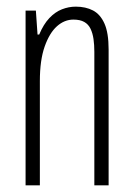

<svg xmlns="http://www.w3.org/2000/svg" viewBox="-20 -558 399 578"><path d="M57 0V-526H88L93 -454H98Q111 -485 128.5 -503.5Q146 -522 166.5 -530Q187 -538 208 -538Q238 -538 260 -526.5Q282 -515 294.5 -487Q307 -459 307 -409V0H264V-402Q264 -423 261.5 -440.5Q259 -458 252.5 -471.5Q246 -485 233.5 -492Q221 -499 201 -499Q174 -499 151.5 -479Q129 -459 114.5 -418Q100 -377 100 -314V0Z"/></svg>

Font: Archivo ExtraCondensed Thin
Style: Regular
Weight: 250
Width: 2
Designer: Hector Gatti
Foundry: Omnibus-Type
Version: Version 2.001